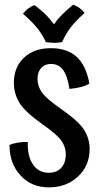

<svg xmlns="http://www.w3.org/2000/svg" viewBox="-20 -768 443 829"><path d="M243 -298Q319 -245 343 -207.5Q367 -170 367 -124Q367 -53 317 -6Q267 41 191 41Q116 41 68.5 -10.5Q21 -62 21 -142Q37 -149 59 -152.5Q81 -156 100 -155Q98 -93 122.5 -57.5Q147 -22 191 -22Q225 -22 244.5 -43.5Q264 -65 264 -102Q264 -133 245.5 -160Q227 -187 164 -231Q88 -285 64 -324Q40 -363 40 -411Q40 -478 83.5 -519Q127 -560 200 -560Q270 -560 311 -522.5Q352 -485 366 -407Q349 -397 328.5 -392Q308 -387 280 -384Q271 -441 252 -466.5Q233 -492 200 -492Q174 -492 158 -474.5Q142 -457 142 -427Q142 -396 161 -369Q180 -342 243 -298ZM79 -709Q92 -724 103.5 -732.5Q115 -741 129 -746Q157 -725 176 -706.5Q195 -688 213 -663Q228 -685 248 -705Q268 -725 296 -748Q312 -742 324.5 -732.5Q337 -723 345 -712Q307 -678 285.5 -650Q264 -622 248 -586Q241 -585 232 -584Q223 -583 215 -583Q206 -583 196 -584Q186 -585 178 -586Q164 -617 142.5 -644.5Q121 -672 79 -709Z"/></svg>

Font: Atma Medium
Style: Regular
Weight: 500
Designer: Gregori Vincens, Jeremie Hornus, Riccardo Olocco, Yoann Minet.
Foundry: black foundry
Version: Version 1.101;PS 1.100;hotconv 1.0.86;makeotf.lib2.5.63406